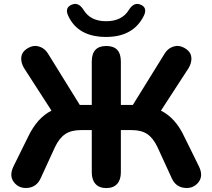

<svg xmlns="http://www.w3.org/2000/svg" viewBox="-20 -948 1081 977"><path d="M520 -760Q375 -760 326 -870Q308 -912 350 -926Q381 -936 405 -898Q440 -840 520 -840Q601 -840 636 -898Q660 -936 691 -926Q732 -912 713 -870Q660 -760 520 -760ZM447 -71V-286H391Q343 -286 312.5 -266Q282 -246 260 -200L187 -41Q167 3 122.5 8Q78 13 51.5 -20Q25 -53 49 -102L124 -254Q170 -349 242 -385L102 -602Q87 -628 88 -652Q89 -676 105.5 -691Q122 -706 142.5 -712Q163 -718 186.5 -708.5Q210 -699 225 -674L386 -414H447V-635Q447 -714 521 -714Q595 -714 595 -635V-414H656L817 -674Q832 -699 855.5 -708.5Q879 -718 899.5 -712Q920 -706 936.5 -691Q953 -676 954 -652Q955 -628 940 -602L799 -385Q873 -348 917 -254L992 -102Q1016 -53 989.5 -20Q963 13 918.5 8Q874 3 854 -41L781 -200Q759 -246 729 -266Q699 -286 651 -286H595V-71Q595 -33 576 -12Q557 9 521 9Q485 9 466 -12Q447 -33 447 -71Z"/></svg>

Font: Nunito ExtraBold
Style: Regular
Weight: 800
Designer: Vernon Adams
Foundry: Vernon Adams
Version: Version 3.602